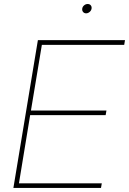

<svg xmlns="http://www.w3.org/2000/svg" viewBox="-20 -925 635 945"><path d="M45.9 0 166.5 -727.5H595.2L591.3 -704.1H186L132.3 -380.9H503.9L500 -358.4H128.4L73.2 -22.5H481L477.1 0ZM403.8 -859.4Q394.5 -859.4 388.9 -866.2Q383.3 -873 384.8 -882.8Q386.2 -892.1 394 -898.7Q401.9 -905.3 411.6 -905.3Q421.4 -905.3 426.8 -898.7Q432.1 -892.1 430.7 -882.8Q429.2 -873 421.1 -866.2Q413.1 -859.4 403.8 -859.4Z"/></svg>

Font: Inter 28pt Thin
Style: Italic
Weight: 250
Italic angle: -9.3988°
Designer: Rasmus Andersson
Foundry: rsms
Version: Version 4.001;git-66647c0bb